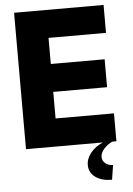

<svg xmlns="http://www.w3.org/2000/svg" viewBox="-61 -778 712 1027"><g transform="rotate(-5 294.5 -264.0)"><path d="M54.2 0V-732.4H534.7V-582.5H226.1V-442.4H515.1V-292.5H226.1V-149.9H539.6V0ZM498.5 203.1Q442.9 203.1 409.4 178.5Q376 153.8 376 113.8Q376 78.6 401.6 47.4Q427.2 16.1 471.2 -2H522.9Q491.7 10.7 472.4 33Q453.1 55.2 453.1 76.7Q453.1 97.2 469.2 110.8Q485.4 124.5 510.7 125Z"/></g></svg>

Font: Kumbh Sans ExtraBold
Style: Regular
Weight: 800
Version: Version 1.005